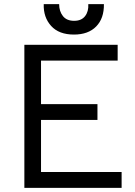

<svg xmlns="http://www.w3.org/2000/svg" viewBox="-20 -901 647 922"><path d="M97 -686H545V-610H177V-401H448V-325H177V-75H564V1H97ZM190 -881H264Q264 -847 282 -824Q300 -801 336 -801Q371 -801 388.5 -823.5Q406 -846 404 -881H479Q480 -813 442 -774Q404 -735 335 -735Q263 -735 225.5 -776.5Q188 -818 190 -881Z"/></svg>

Font: Bellota Text
Style: Bold
Weight: 700
Designer: Kemie Guaida
Foundry: Kemie Guaida
Version: Version 4.001